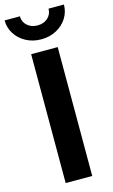

<svg xmlns="http://www.w3.org/2000/svg" viewBox="-177 -995 617 1047"><g transform="rotate(-15 131.5 -471.5)"><path d="M206.5 -727.5V0H56.6V-727.5ZM131.8 -791.5Q84.5 -791.5 46.6 -811.8Q8.8 -832 -13.4 -866.5Q-35.6 -900.9 -35.6 -942.9H50.8Q50.8 -911.1 73.7 -890.6Q96.7 -870.1 131.8 -870.1Q167 -870.1 189.7 -890.6Q212.4 -911.1 212.4 -942.9H299.3Q299.3 -900.9 277.3 -866.5Q255.4 -832 217.5 -811.8Q179.7 -791.5 131.8 -791.5Z"/></g></svg>

Font: Inter 28pt
Style: Bold
Weight: 700
Designer: Rasmus Andersson
Foundry: rsms
Version: Version 4.001;git-66647c0bb